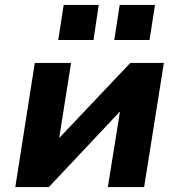

<svg xmlns="http://www.w3.org/2000/svg" viewBox="-20 -758 726 778"><path d="M42 0 121 -503H268L220 -200H221L508 -503H644L564 0H417L466 -305H465L178 0ZM443 -596 465 -738H608L586 -596ZM216 -596 238 -738H380L359 -596Z"/></svg>

Font: Nunito Sans 7pt ExtraBold
Style: Italic
Weight: 800
Italic angle: -9°
Designer: Vernon Adams
Foundry: Vernon Adams
Version: Version 3.101;gftools[0.9.27]